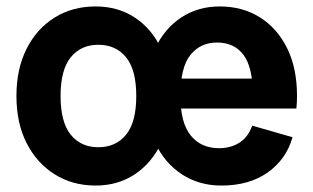

<svg xmlns="http://www.w3.org/2000/svg" viewBox="-20 -563 973 596"><path d="M277 13Q205 13 149.5 -22Q94 -57 62.5 -119Q31 -181 31 -265Q31 -349 62.5 -411.5Q94 -474 149.5 -508.5Q205 -543 277 -543Q346 -543 398.5 -508.5Q451 -474 480.5 -411.5Q510 -349 510 -265Q510 -181 480.5 -119Q451 -57 398.5 -22Q346 13 277 13ZM285 -106Q340 -106 371.5 -145Q403 -184 403 -265Q403 -346 371.5 -385Q340 -424 285 -424Q231 -424 199.5 -385Q168 -346 168 -265Q168 -184 199.5 -145Q231 -106 285 -106ZM667 13Q598 13 544.5 -22Q491 -57 461.5 -119.5Q432 -182 432 -265Q432 -350 461.5 -412.5Q491 -475 543 -509Q595 -543 662 -543Q733 -543 787 -509Q841 -475 871.5 -413Q902 -351 902 -265Q902 -255 901.5 -246Q901 -237 900 -226H486V-319H803L765 -265Q765 -354 736 -392.5Q707 -431 654 -431Q602 -431 571 -392.5Q540 -354 540 -265Q540 -182 572 -142.5Q604 -103 660 -103Q696 -103 723 -120Q750 -137 763 -173L888 -137Q869 -69 811.5 -28Q754 13 667 13Z"/></svg>

Font: Radio Canada Big SemiBold
Style: Regular
Weight: 600
Designer: Étienne Aubert Bonn
Foundry: Coppers and Brasses
Version: Version 1.001